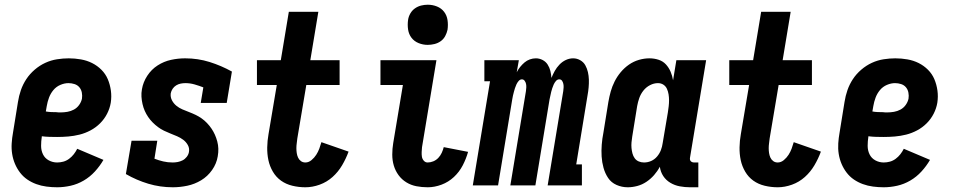

<svg xmlns="http://www.w3.org/2000/svg" viewBox="-20 -785 4040 813"><path d="M222 8Q199 8 176.5 5Q154 2 133.5 -5.5Q113 -13 95.5 -25Q78 -37 65 -54Q52 -71 43.5 -91Q35 -111 31.5 -133Q28 -155 29.5 -178Q31 -201 35 -223L56 -353Q60 -379 68.5 -403.5Q77 -428 91.5 -450Q106 -472 127 -490Q148 -508 172 -519Q196 -530 221.5 -534Q247 -538 271 -538Q297 -538 322.5 -533.5Q348 -529 370 -518Q392 -507 409.5 -489.5Q427 -472 436.5 -449.5Q446 -427 449.5 -401.5Q453 -376 449 -350Q445 -326 433.5 -303.5Q422 -281 404 -263Q386 -245 363.5 -233Q341 -221 317 -215Q293 -209 269 -207Q245 -205 222 -205Q205 -205 189 -205.5Q173 -206 157 -208V-206Q154 -187 154 -167.5Q154 -148 162 -131.5Q170 -115 186.5 -106Q203 -97 222 -97Q235 -97 248 -100.5Q261 -104 272.5 -112.5Q284 -121 292.5 -132Q301 -143 307 -155L418 -108Q403 -82 382 -59Q361 -36 334.5 -20.5Q308 -5 279 1.5Q250 8 222 8ZM237 -309Q251 -309 265.5 -311.5Q280 -314 293 -321Q306 -328 315 -340.5Q324 -353 327 -367Q329 -380 326.5 -393Q324 -406 316 -415.5Q308 -425 295.5 -429Q283 -433 270 -433Q253 -433 235.5 -425.5Q218 -418 206 -403.5Q194 -389 187.5 -371.5Q181 -354 178 -336L174 -313Q185 -311 196.5 -310.5Q208 -310 219 -310Q219 -310 219 -310Q219 -310 219 -310Q224 -309 228.5 -309Q233 -309 237 -309Z M712 8Q658 8 608 -7Q558 -22 513 -48L537 -189H646L634 -113Q652 -106 671 -101.5Q690 -97 711 -97Q722 -97 732.5 -99Q743 -101 753 -106Q763 -111 770.5 -120.5Q778 -130 780 -141Q783 -157 775.5 -170.5Q768 -184 756 -193Q744 -202 730 -208Q716 -214 702 -219.5Q688 -225 674.5 -231.5Q661 -238 649 -247Q637 -256 626.5 -266.5Q616 -277 607.5 -289.5Q599 -302 593 -315.5Q587 -329 583.5 -344.5Q580 -360 579 -375.5Q578 -391 581 -407Q586 -437 603.5 -464Q621 -491 647.5 -508Q674 -525 704 -531.5Q734 -538 764 -538Q818 -538 867.5 -522.5Q917 -507 962 -482L940 -349H830L841 -415Q823 -422 804 -427.5Q785 -433 765 -433Q755 -433 745 -431Q735 -429 726 -423.5Q717 -418 711 -409Q705 -400 703 -390Q701 -374 708 -360.5Q715 -347 726.5 -337.5Q738 -328 752 -322Q766 -316 780.5 -310.5Q795 -305 808.5 -298.5Q822 -292 834 -283.5Q846 -275 856.5 -264Q867 -253 875.5 -240.5Q884 -228 890 -214.5Q896 -201 900 -186Q904 -171 904.5 -155.5Q905 -140 902 -123Q897 -92 878 -65Q859 -38 831.5 -21.5Q804 -5 773 1.5Q742 8 712 8Z M1273 8Q1245 8 1218 1.5Q1191 -5 1170 -20Q1149 -35 1135.5 -58Q1122 -81 1116.5 -107Q1111 -133 1111.5 -161Q1112 -189 1117 -217L1152 -425H1068V-530H1169L1203 -735H1328L1294 -530H1418V-425H1277L1239 -199Q1238 -189 1236.5 -178.5Q1235 -168 1235 -157.5Q1235 -147 1236.5 -137Q1238 -127 1242 -118Q1246 -109 1254 -103Q1262 -97 1273 -97Q1287 -97 1299 -107Q1311 -117 1319 -129.5Q1327 -142 1332 -155.5Q1337 -169 1341 -183L1456 -143Q1445 -113 1428.5 -85Q1412 -57 1388 -35.5Q1364 -14 1333.5 -3Q1303 8 1273 8Z M1791 8Q1766 8 1743 3.5Q1720 -1 1700.5 -13Q1681 -25 1667.5 -43.5Q1654 -62 1647.5 -84Q1641 -106 1641 -130.5Q1641 -155 1645 -179L1686 -425H1591V-530H1828L1767 -162Q1766 -152 1765.5 -141.5Q1765 -131 1766.5 -121.5Q1768 -112 1774.5 -104.5Q1781 -97 1791 -97Q1803 -97 1815 -102Q1827 -107 1836 -116.5Q1845 -126 1850.5 -138Q1856 -150 1859 -162L1962 -142Q1954 -113 1939.5 -85Q1925 -57 1902 -35.5Q1879 -14 1849.5 -3Q1820 8 1791 8ZM1791 -595Q1771 -595 1752.5 -602.5Q1734 -610 1722.5 -625Q1711 -640 1708 -660Q1705 -680 1708 -701Q1710 -715 1717.5 -728Q1725 -741 1737 -749.5Q1749 -758 1763 -761.5Q1777 -765 1791 -765Q1812 -765 1830.5 -757.5Q1849 -750 1860.5 -735Q1872 -720 1875 -700Q1878 -680 1875 -659Q1872 -645 1865 -632Q1858 -619 1846 -610.5Q1834 -602 1819.5 -598.5Q1805 -595 1791 -595Z M1982 0 2055 -441H2031V-530H2177L2168 -479Q2174 -491 2182.5 -501.5Q2191 -512 2201 -520.5Q2211 -529 2223.5 -533.5Q2236 -538 2249 -538Q2264 -538 2277.5 -531Q2291 -524 2299 -511.5Q2307 -499 2310.5 -484.5Q2314 -470 2315 -455Q2321 -470 2329 -484.5Q2337 -499 2349 -511.5Q2361 -524 2376 -531Q2391 -538 2407 -538Q2423 -538 2437 -530Q2451 -522 2458.5 -508.5Q2466 -495 2469.5 -479.5Q2473 -464 2473.5 -448Q2474 -432 2472.5 -415Q2471 -398 2468 -382L2420 -89H2444V0H2299L2365 -399Q2366 -407 2366.5 -414.5Q2367 -422 2365.5 -429.5Q2364 -437 2360 -443Q2356 -449 2348 -449Q2340 -449 2334 -442Q2328 -435 2324.5 -427Q2321 -419 2318.5 -411.5Q2316 -404 2314 -396Q2312 -388 2310.5 -380Q2309 -372 2307 -364L2247 0H2141L2207 -399Q2208 -407 2208.5 -414.5Q2209 -422 2207.5 -429.5Q2206 -437 2201.5 -443Q2197 -449 2190 -449Q2182 -449 2176 -442Q2170 -435 2166.5 -427Q2163 -419 2160.5 -411.5Q2158 -404 2156 -396Q2154 -388 2152 -380Q2150 -372 2149 -364L2089 0Z M2638 8Q2613 8 2590.5 -2Q2568 -12 2555 -31.5Q2542 -51 2535.5 -74.5Q2529 -98 2527.5 -122.5Q2526 -147 2528 -172.5Q2530 -198 2535 -223L2556 -353Q2560 -376 2566 -397.5Q2572 -419 2582.5 -440Q2593 -461 2608.5 -479.5Q2624 -498 2643.5 -511.5Q2663 -525 2685.5 -531.5Q2708 -538 2730 -538Q2750 -538 2768.5 -532Q2787 -526 2799.5 -512.5Q2812 -499 2819.5 -481.5Q2827 -464 2830 -445L2844 -530H2970L2902 -119Q2901 -114 2901.5 -110Q2902 -106 2904.5 -103Q2907 -100 2911 -98.5Q2915 -97 2920 -97H2937V8H2902Q2880 8 2858.5 4Q2837 0 2818.5 -11Q2800 -22 2788.5 -39.5Q2777 -57 2774 -79Q2764 -60 2749.5 -43.5Q2735 -27 2717 -15Q2699 -3 2678.5 2.5Q2658 8 2638 8ZM2707 -97Q2723 -97 2737.5 -103.5Q2752 -110 2762.5 -122.5Q2773 -135 2778.5 -149.5Q2784 -164 2786 -179L2808 -309Q2810 -322 2811.5 -335Q2813 -348 2813 -360.5Q2813 -373 2811 -385.5Q2809 -398 2804 -409Q2799 -420 2789 -426.5Q2779 -433 2766 -433Q2749 -433 2732.5 -424.5Q2716 -416 2704.5 -401.5Q2693 -387 2687 -370Q2681 -353 2678 -336L2657 -206Q2655 -194 2654 -182Q2653 -170 2654 -158.5Q2655 -147 2658 -135.5Q2661 -124 2667.5 -115Q2674 -106 2684.5 -101.5Q2695 -97 2707 -97Z M3273 8Q3245 8 3218 1.5Q3191 -5 3170 -20Q3149 -35 3135.5 -58Q3122 -81 3116.5 -107Q3111 -133 3111.5 -161Q3112 -189 3117 -217L3152 -425H3068V-530H3169L3203 -735H3328L3294 -530H3418V-425H3277L3239 -199Q3238 -189 3236.5 -178.5Q3235 -168 3235 -157.5Q3235 -147 3236.5 -137Q3238 -127 3242 -118Q3246 -109 3254 -103Q3262 -97 3273 -97Q3287 -97 3299 -107Q3311 -117 3319 -129.5Q3327 -142 3332 -155.5Q3337 -169 3341 -183L3456 -143Q3445 -113 3428.5 -85Q3412 -57 3388 -35.5Q3364 -14 3333.5 -3Q3303 8 3273 8Z M3722 8Q3699 8 3676.5 5Q3654 2 3633.5 -5.5Q3613 -13 3595.5 -25Q3578 -37 3565 -54Q3552 -71 3543.5 -91Q3535 -111 3531.5 -133Q3528 -155 3529.5 -178Q3531 -201 3535 -223L3556 -353Q3560 -379 3568.5 -403.5Q3577 -428 3591.5 -450Q3606 -472 3627 -490Q3648 -508 3672 -519Q3696 -530 3721.5 -534Q3747 -538 3771 -538Q3797 -538 3822.5 -533.5Q3848 -529 3870 -518Q3892 -507 3909.5 -489.5Q3927 -472 3936.5 -449.5Q3946 -427 3949.5 -401.5Q3953 -376 3949 -350Q3945 -326 3933.5 -303.5Q3922 -281 3904 -263Q3886 -245 3863.5 -233Q3841 -221 3817 -215Q3793 -209 3769 -207Q3745 -205 3722 -205Q3705 -205 3689 -205.5Q3673 -206 3657 -208V-206Q3654 -187 3654 -167.5Q3654 -148 3662 -131.5Q3670 -115 3686.5 -106Q3703 -97 3722 -97Q3735 -97 3748 -100.5Q3761 -104 3772.5 -112.5Q3784 -121 3792.5 -132Q3801 -143 3807 -155L3918 -108Q3903 -82 3882 -59Q3861 -36 3834.5 -20.5Q3808 -5 3779 1.5Q3750 8 3722 8ZM3737 -309Q3751 -309 3765.5 -311.5Q3780 -314 3793 -321Q3806 -328 3815 -340.5Q3824 -353 3827 -367Q3829 -380 3826.5 -393Q3824 -406 3816 -415.5Q3808 -425 3795.5 -429Q3783 -433 3770 -433Q3753 -433 3735.5 -425.5Q3718 -418 3706 -403.5Q3694 -389 3687.5 -371.5Q3681 -354 3678 -336L3674 -313Q3685 -311 3696.5 -310.5Q3708 -310 3719 -310Q3719 -310 3719 -310Q3719 -310 3719 -310Q3724 -309 3728.5 -309Q3733 -309 3737 -309Z"/></svg>

Font: Iosevka Slab Extrabold
Style: Italic
Weight: 800
Italic angle: -9°
Monospace: yes
Designer: Belleve Invis
Foundry: Belleve Invis
Version: Version 11.1.0; ttfautohint (v1.8.3)